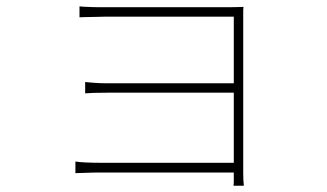

<svg xmlns="http://www.w3.org/2000/svg" viewBox="-20 -553 1040 611"><path d="M723 38Q724 32 724 24Q724 16 724 -1V-4H299Q273 -4 252.5 -3Q232 -2 220 -2V-39Q232 -37 252.5 -36Q273 -35 298 -35H724V-258H321Q298 -258 280.5 -257.5Q263 -257 251 -256V-292Q261 -291 279 -289.5Q297 -288 320 -288H724V-500H314Q308 -500 296.5 -499.5Q285 -499 272 -499Q259 -499 248 -498.5Q237 -498 233 -498V-533Q237 -532 248 -531.5Q259 -531 272 -530.5Q285 -530 296.5 -530Q308 -530 314 -530H708Q725 -530 736 -530.5Q747 -531 755 -531Q754 -525 754 -517.5Q754 -510 754 -497V-2Q754 10 754.5 19.5Q755 29 756 38Z"/></svg>

Font: SpoqaHanSans
Style: Thin
Weight: 250
Designer: [Spoqa Han Sans] Dong-huui Kim \uAE40 \uB3D9 \uD718   [Noto Sans] Ryoko NISHIZUKA \u897F \u585A \u6DBC \u5B50  (kana & i
Foundry: Spoqa (http://bi.spoqa.com)
Version: Version 1.004;PS 1.004;hotconv 1.0.82;makeotf.lib2.5.63406